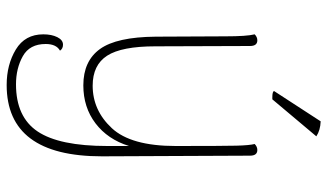

<svg xmlns="http://www.w3.org/2000/svg" viewBox="-223 -519 982 576"><g transform="rotate(90 268.0 -231.0)"><path d="M449 -46Q449 240 235 240Q174 240 128.5 212.5Q83 185 83 130Q83 105 91.5 88Q100 71 114 71Q126 71 132 80Q112 91 112 123Q112 171 148.5 191.5Q185 212 233 212Q331 212 374.5 147Q418 82 418 -62V-127Q398 -63 350 -26.5Q302 10 236 10Q163 10 127 -40Q91 -90 90 -207L89 -417Q89 -480 83 -504Q91 -512 101 -512Q118 -512 118 -490L119 -206Q119 -105 147 -61.5Q175 -18 237 -18Q311 -18 364.5 -75.5Q418 -133 418 -267Q418 -411 417 -449.5Q416 -488 412 -504Q420 -512 430 -512Q447 -512 447 -490ZM278 -557H272Q255 -557 253 -562L344 -702Q371 -701 389 -689Z"/></g></svg>

Font: Arima Madurai Thin
Style: Regular
Weight: 250
Designer: Joana Correia and Natanael Gama
Foundry: NDISCOVER
Version: Version 1.019; ttfautohint (v1.5) -l 7 -r 28 -G 50 -x 13 -D 